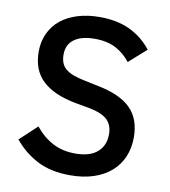

<svg xmlns="http://www.w3.org/2000/svg" viewBox="-81 -780 761 861"><g transform="rotate(10 299.0 -349.0)"><path d="M295 12Q207 12 145.5 -20Q84 -52 40 -106L118 -179Q155 -134 199.5 -111Q244 -88 301 -88Q368 -88 402 -118Q436 -148 436 -199Q436 -240 412 -264Q388 -288 327 -300L265 -311Q163 -330 112 -378Q61 -426 61 -510Q61 -556 78.5 -593.5Q96 -631 127.5 -656.5Q159 -682 204 -696Q249 -710 305 -710Q384 -710 442 -682.5Q500 -655 541 -603L462 -533Q435 -568 396 -589Q357 -610 299 -610Q239 -610 206 -586Q173 -562 173 -516Q173 -472 200 -450.5Q227 -429 284 -418L346 -405Q451 -385 499.5 -337Q548 -289 548 -205Q548 -156 531 -116Q514 -76 481.5 -47.5Q449 -19 402 -3.5Q355 12 295 12Z"/></g></svg>

Font: IBM Plex Sans KR Medium
Style: Regular
Weight: 500
Designer: Mike Abbink; Paul van der Laan; Pieter van Rosmalen; Wujin Sim; Chorong Kim; Dohee Lee;
Foundry: Sandoll Inc.
Version: Version 1.001